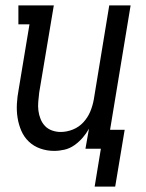

<svg xmlns="http://www.w3.org/2000/svg" viewBox="-20 -550 540 710"><path d="M330 140 353 0H296L309 -74Q299 -56 285.5 -40.5Q272 -25 255 -13Q238 -1 218.5 3.5Q199 8 180 8Q154 8 129.5 -0.5Q105 -9 87 -26Q69 -43 59 -66Q49 -89 45 -114.5Q41 -140 42.5 -166.5Q44 -193 49 -219L89 -460H48V-530H179L125 -208Q123 -191 121.5 -174Q120 -157 122 -141Q124 -125 130 -110Q136 -95 146.5 -84Q157 -73 172.5 -67.5Q188 -62 204 -62Q227 -62 249.5 -71Q272 -80 288.5 -98Q305 -116 314 -138Q323 -160 327 -183L384 -530H463L387 -70H441L406 140Z"/></svg>

Font: Iosevka Slab
Style: Italic
Weight: 400
Italic angle: -9°
Monospace: yes
Designer: Belleve Invis
Foundry: Belleve Invis
Version: Version 11.1.0; ttfautohint (v1.8.3)